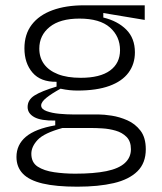

<svg xmlns="http://www.w3.org/2000/svg" viewBox="-20 -533 610 723"><path d="M271 170Q191 170 140.5 158Q90 146 66 121Q42 96 42 58Q42 12 77.5 -18Q113 -48 188 -61V-79Q134 -78 109 -92Q84 -106 84 -130Q84 -157 110 -173.5Q136 -190 193 -207V-225Q133 -224 102.5 -259.5Q72 -295 72 -351Q72 -404 99.5 -440Q127 -476 177.5 -494.5Q228 -513 296 -513H525V-458L369 -484V-467Q423 -454 455.5 -421.5Q488 -389 488 -336Q488 -292 464 -259.5Q440 -227 392 -209.5Q344 -192 272 -192Q257 -192 242 -193.5Q227 -195 208 -199Q175 -181 155 -165Q135 -149 135 -136Q135 -122 155.5 -114.5Q176 -107 204 -104.5Q232 -102 255 -102H351Q371 -102 400.5 -97.5Q430 -93 459.5 -80Q489 -67 509 -41Q529 -15 529 29Q529 81 497.5 112Q466 143 408.5 156.5Q351 170 271 170ZM263 121Q334 121 380.5 111.5Q427 102 450 81Q473 60 473 29Q473 -1 456.5 -17.5Q440 -34 415.5 -41Q391 -48 366.5 -49.5Q342 -51 325 -51H215Q146 -32 122 -6.5Q98 19 98 46Q98 79 122 94.5Q146 110 184 115.5Q222 121 263 121ZM284 -240Q357 -240 394.5 -267.5Q432 -295 432 -344Q432 -396 394 -429.5Q356 -463 279 -463Q206 -463 167 -431.5Q128 -400 128 -350Q128 -316 146 -291.5Q164 -267 198.5 -253.5Q233 -240 284 -240Z"/></svg>

Font: Bricolage Grotesque 96pt ExtraBold ExtraLight
Style: Regular
Weight: 250
Version: Version 1.001;gftools[0.9.33.dev8+g029e19f]